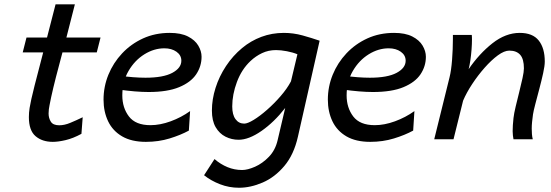

<svg xmlns="http://www.w3.org/2000/svg" viewBox="-20 -652 2581 899"><path d="M367.2 -103 361.3 -25.4Q322.8 -4.4 287.8 3.9Q252.9 12.2 227.1 12.2Q177.7 12.2 146.5 -14.4Q115.2 -41 115.2 -104Q115.2 -125 118.7 -147Q123.5 -178.2 141.8 -250.7Q160.2 -323.2 186.3 -422.4Q212.4 -521.5 240.2 -631.8H330.6Q289.1 -466.8 257.1 -348.4Q225.1 -230 211.9 -159.2Q210 -149.9 208.7 -140.1Q207.5 -130.4 207.5 -120.6Q207.5 -99.1 218 -82.3Q228.5 -65.4 257.3 -65.4Q281.7 -65.4 308.8 -76.7Q335.9 -87.9 367.2 -103ZM86.4 -406.7 104 -476.1H450.7L433.1 -406.7Z M870.1 -131.8 864.3 -40.5Q825.7 -19.5 774.2 -3.7Q722.7 12.2 663.1 12.2Q596.2 12.2 552 -13.4Q507.8 -39.1 486.3 -84Q464.8 -128.9 464.8 -185.5Q464.8 -246.1 487.5 -302Q510.3 -357.9 551.8 -402.1Q593.3 -446.3 649.9 -472.2Q706.5 -498 774.9 -498Q827.1 -498 860.1 -481.2Q893.1 -464.4 908.4 -438.5Q923.8 -412.6 923.8 -386.2Q923.8 -341.8 898.7 -304.2Q873.5 -266.6 818.8 -243.9Q764.2 -221.2 675.8 -221.2Q616.2 -221.2 534.2 -232.9V-297.9Q571.8 -293 603.5 -290.5Q635.3 -288.1 661.1 -288.1Q744.1 -288.1 786.6 -310.8Q829.1 -333.5 829.1 -367.7Q829.1 -393.6 806.4 -409.7Q783.7 -425.8 749.5 -425.8Q701.2 -425.8 656 -397.7Q610.8 -369.6 581.8 -319.8Q552.7 -270 552.7 -205.1Q552.7 -147.5 583.7 -106.7Q614.7 -65.9 684.6 -65.9Q729.5 -65.9 779.1 -84Q828.6 -102.1 870.1 -131.8Z M1476.6 -461.4 1375 -12.2Q1356 72.3 1311.3 125.2Q1266.6 178.2 1210 202.6Q1153.3 227.1 1099.1 227.1Q1052.7 227.1 1010.3 210.7Q967.8 194.3 935.5 168.5L984.4 92.8Q1012.7 117.2 1045.2 130.6Q1077.6 144 1113.8 144Q1139.2 144 1174.1 128.7Q1209 113.3 1239 82.3Q1269 51.3 1279.8 4.9L1315.4 -146.5Q1263.7 -80.1 1204.3 -38.8Q1145 2.4 1097.2 2.4Q1064.5 2.4 1035.9 -12Q1007.3 -26.4 989.7 -56.6Q972.2 -86.9 972.2 -134.3Q972.2 -187 989.3 -240.7Q1006.3 -294.4 1038.3 -342.8Q1070.3 -391.1 1113.8 -427.2Q1154.3 -460.9 1203.9 -479.5Q1253.4 -498 1309.1 -498Q1353.5 -498 1396.7 -486.1Q1439.9 -474.1 1476.6 -461.4ZM1342.3 -271 1372.6 -397.9Q1351.6 -406.7 1323.2 -412.1Q1294.9 -417.5 1272.5 -417.5Q1236.8 -417.5 1207 -403.3Q1177.2 -389.2 1152.8 -366.2Q1111.3 -327.1 1089.4 -268.3Q1067.4 -209.5 1067.4 -153.8Q1067.4 -114.7 1082.8 -94Q1098.1 -73.2 1123.5 -73.2Q1139.2 -73.2 1168 -90.8Q1196.8 -108.4 1230.2 -137.7Q1263.7 -167 1293.9 -201.9Q1324.2 -236.8 1342.3 -271Z M1920.4 -131.8 1914.6 -40.5Q1876 -19.5 1824.5 -3.7Q1772.9 12.2 1713.4 12.2Q1646.5 12.2 1602.3 -13.4Q1558.1 -39.1 1536.6 -84Q1515.1 -128.9 1515.1 -185.5Q1515.1 -246.1 1537.8 -302Q1560.5 -357.9 1602.1 -402.1Q1643.6 -446.3 1700.2 -472.2Q1756.8 -498 1825.2 -498Q1877.4 -498 1910.4 -481.2Q1943.4 -464.4 1958.7 -438.5Q1974.1 -412.6 1974.1 -386.2Q1974.1 -341.8 1949 -304.2Q1923.8 -266.6 1869.1 -243.9Q1814.5 -221.2 1726.1 -221.2Q1666.5 -221.2 1584.5 -232.9V-297.9Q1622.1 -293 1653.8 -290.5Q1685.5 -288.1 1711.4 -288.1Q1794.4 -288.1 1836.9 -310.8Q1879.4 -333.5 1879.4 -367.7Q1879.4 -393.6 1856.7 -409.7Q1834 -425.8 1799.8 -425.8Q1751.5 -425.8 1706.3 -397.7Q1661.1 -369.6 1632.1 -319.8Q1603 -270 1603 -205.1Q1603 -147.5 1634 -106.7Q1665 -65.9 1734.9 -65.9Q1779.8 -65.9 1829.3 -84Q1878.9 -102.1 1920.4 -131.8Z M2474.6 0H2384.3Q2382.8 -7.8 2381.6 -17.3Q2380.4 -26.9 2380.4 -37.6Q2380.4 -64 2384.3 -99.1Q2386.7 -120.6 2394.5 -153.1Q2402.3 -185.5 2411.1 -220.7Q2419.9 -255.9 2426.5 -285.9Q2433.1 -315.9 2433.1 -332Q2433.1 -375.5 2415.8 -395.3Q2398.4 -415 2364.7 -415Q2341.3 -415 2311 -392.8Q2280.8 -370.6 2249.3 -335Q2217.8 -299.3 2190.9 -258.5Q2164.1 -217.8 2148.4 -180.7L2103.5 0H2013.2L2085 -290.5Q2092.8 -321.3 2096.7 -371.8Q2100.6 -422.4 2100.6 -469.2V-488.3H2189Q2189.5 -483.9 2189.7 -478.5Q2189.9 -473.1 2189.9 -467.3Q2189.9 -446.8 2188 -420.7Q2186 -394.5 2182.4 -369.6Q2178.7 -344.7 2174.3 -328.1Q2224.1 -400.9 2285.9 -449.5Q2347.7 -498 2413.6 -498Q2474.1 -498 2502.4 -462.4Q2530.8 -426.8 2530.8 -363.8Q2530.8 -343.8 2523.2 -309.3Q2515.6 -274.9 2505.4 -236.3Q2495.1 -197.8 2486.6 -165Q2478 -132.3 2475.6 -116.2Q2473.1 -98.1 2471.4 -81.5Q2469.7 -64.9 2469.7 -49.8Q2469.7 -36.1 2470.7 -23.7Q2471.7 -11.2 2474.6 0Z"/></svg>

Font: Andika
Style: Italic
Weight: 400
Italic angle: -14°
Designer: Victor Gaultney, Annie Olsen, Julie Remington, Don Collingsworth, Eric Hays, Becca Hirsbrunner
Foundry: SIL International
Version: Version 6.101